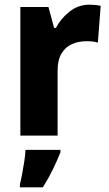

<svg xmlns="http://www.w3.org/2000/svg" viewBox="-20 -579 465 820"><path d="M362 -559Q387 -559 410 -554L398 -397Q380 -403 350 -403Q316 -403 288 -391Q260 -379 243 -351Q226 -323 226 -277V0H67V-549H187L211 -460H219Q239 -499 276.5 -529Q314 -559 362 -559ZM238 72Q223 109 205 146Q187 183 163 221H65V208Q70 188 75 161.5Q80 135 84 108.5Q88 82 89 61H238Z"/></svg>

Font: Noto Sans Malayalam SemiCondensed ExtraBold
Style: Regular
Weight: 800
Width: 4
Designer: Jelle Bosma - Monotype Design Team
Foundry: Monotype Imaging Inc.
Version: Version 2.104; ttfautohint (v1.8.4.7-5d5b)